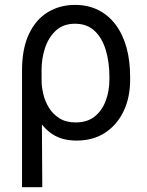

<svg xmlns="http://www.w3.org/2000/svg" viewBox="-20 -573 611 796"><path d="M71.3 203.1V-280.3Q71.3 -371.6 100.1 -432.1Q128.9 -492.7 178.7 -522.7Q228.5 -552.7 291 -552.7Q344.7 -552.7 387.2 -531.5Q429.7 -510.3 459.2 -470.9Q488.8 -431.6 504.2 -376.7Q519.5 -321.8 519.5 -253.9V-244.1Q520 -170.4 492.9 -113Q465.8 -55.7 416 -22.9Q366.2 9.8 297.9 9.8Q242.7 9.8 204.8 -12.2Q167 -34.2 141.4 -74.7Q115.7 -115.2 96.7 -170.9L152.3 -240.2Q152.3 -214.8 159.2 -184.6Q166 -154.3 182.4 -127.2Q198.7 -100.1 226.1 -82.8Q253.4 -65.4 293.9 -65.4Q341.8 -65.4 372.6 -90.1Q403.3 -114.7 418.5 -155.5Q433.6 -196.3 433.6 -244.1V-253.9Q433.6 -316.9 418.2 -366.7Q402.8 -416.5 371.6 -445.6Q340.3 -474.6 291 -474.6Q241.7 -474.6 210.9 -445.6Q180.2 -416.5 166 -372.1Q151.9 -327.6 152.3 -281.2L155.3 203.1Z"/></svg>

Font: Inter V
Style: 
Weight: 400
Designer: Rasmus Andersson
Foundry: rsms
Version: Version 4.000;git-a3f224843